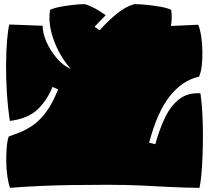

<svg xmlns="http://www.w3.org/2000/svg" viewBox="-20 -895 1015 932"><path d="M29 17Q21 -4 16 -37.5Q11 -71 10.5 -107.5Q10 -144 12.5 -177.5Q15 -211 22 -232Q47 -241 77.5 -253Q108 -265 140.5 -287.5Q173 -310 204 -351.5Q235 -393 262 -461L235 -473Q207 -405 160.5 -362Q114 -319 28 -308Q18 -372 13.5 -443.5Q9 -515 9.5 -582Q10 -649 14.5 -700.5Q19 -752 25 -776Q68 -774 108 -773Q148 -772 187 -770Q187 -733 206 -690.5Q225 -648 256 -612Q287 -576 324 -560Q293 -594 267 -642Q241 -690 228 -743.5Q215 -797 223 -847Q241 -856 273 -862Q305 -868 338 -871.5Q371 -875 391 -875Q413 -869 440.5 -854.5Q468 -840 493 -821Q480 -808 466.5 -794Q453 -780 439 -765L464 -748Q505 -795 549 -830Q593 -865 633 -875Q656 -875 691 -871.5Q726 -868 760 -862Q794 -856 811 -847Q814 -828 813.5 -808.5Q813 -789 810 -769Q855 -771 889.5 -772.5Q924 -774 942 -775Q952 -751 957 -716Q962 -681 962.5 -643.5Q963 -606 959 -573.5Q955 -541 946 -523Q863 -504 802.5 -426Q742 -348 704 -202L734 -195Q754 -268 781.5 -325Q809 -382 850.5 -414Q892 -446 953 -442Q959 -401 962 -348.5Q965 -296 965 -240Q965 -184 963 -132.5Q961 -81 957 -41.5Q953 -2 948 17Q872 16 804.5 12.5Q737 9 665 5.5Q593 2 503 2Q307 2 192 7Q77 12 29 17Z"/></svg>

Font: Oi
Style: Regular
Weight: 400
Designer: Kostas Bartsokas, Mohamad Dakak
Foundry: Foundry5
Version: Version 4.000